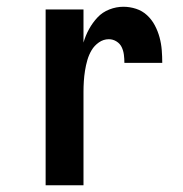

<svg xmlns="http://www.w3.org/2000/svg" viewBox="-20 -548 540 568"><path d="M115 0V-520H227V-422Q233 -443 243.5 -462Q254 -481 268.5 -496.5Q283 -512 303.5 -520Q324 -528 345 -528Q364 -528 382.5 -522Q401 -516 415 -503Q429 -490 438 -473Q447 -456 452 -437.5Q457 -419 458.5 -400Q460 -381 460 -362H348Q348 -374 346.5 -386Q345 -398 340 -408.5Q335 -419 324.5 -425.5Q314 -432 302 -432Q286 -432 272.5 -422.5Q259 -413 251 -399.5Q243 -386 238.5 -370.5Q234 -355 231.5 -339Q229 -323 228 -307.5Q227 -292 227 -276V0Z"/></svg>

Font: Iosevka Term
Style: Bold
Weight: 700
Monospace: yes
Designer: Belleve Invis
Foundry: Belleve Invis
Version: Version 30.0.1